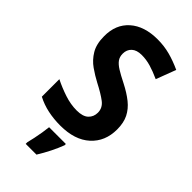

<svg xmlns="http://www.w3.org/2000/svg" viewBox="-288 -794 1085 1085"><g transform="rotate(45 255.0 -251.5)"><path d="M473 -202Q473 -106 409 -48Q345 10 230 10Q178 10 130.5 0Q83 -10 41 -32V-172Q87 -149 137 -132.5Q187 -116 235 -116Q284 -116 306.5 -137.5Q329 -159 329 -192Q329 -230 297 -254.5Q265 -279 205 -310Q169 -329 132.5 -354.5Q96 -380 72 -420Q48 -460 48 -522Q47 -616 108 -670Q169 -724 275 -724Q327 -724 374 -711.5Q421 -699 471 -676L426 -557Q382 -577 346 -587.5Q310 -598 274 -598Q234 -598 213 -578.5Q192 -559 192 -527Q192 -502 204.5 -484.5Q217 -467 243.5 -450.5Q270 -434 314 -412Q365 -386 400.5 -357.5Q436 -329 454.5 -292Q473 -255 473 -202ZM326 71Q313 106 293.5 145Q274 184 251 221H165V208Q170 189 175.5 162.5Q181 136 185.5 109Q190 82 192 61H326Z"/></g></svg>

Font: Noto Sans Armenian SemiCondensed
Style: Bold
Weight: 700
Width: 4
Designer: Monotype Design Team
Foundry: Monotype Imaging Inc.
Version: Version 2.008; ttfautohint (v1.8.4.7-5d5b)